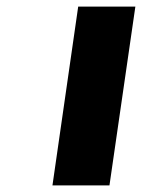

<svg xmlns="http://www.w3.org/2000/svg" viewBox="-20 -559 428 579"><path d="M138.2 0 215.8 -539.1H388.2L310.1 0Z"/></svg>

Font: Trueno
Style: Bold Italic
Weight: 700
Designer: Julieta Ulanovsky
Foundry: Julieta Ulanovsky
Version: Version 3.001b | FøM Fix